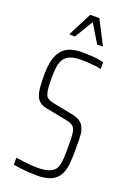

<svg xmlns="http://www.w3.org/2000/svg" viewBox="-170 -960 705 1029"><g transform="rotate(20 183.0 -445.5)"><path d="M182 8Q161 8 136.5 6.5Q112 5 89 2Q66 -1 47 -4V-44Q67 -41 89 -38Q111 -35 132 -33.5Q153 -32 168 -32Q206 -32 228.5 -38.5Q251 -45 266 -60Q277 -72 281 -89Q285 -106 286.5 -130Q288 -154 288 -184Q288 -230 286.5 -256.5Q285 -283 278 -296.5Q271 -310 256 -316.5Q241 -323 213 -328L109 -348Q84 -353 69.5 -364.5Q55 -376 47.5 -395Q40 -414 37.5 -443.5Q35 -473 35 -513Q35 -559 43 -593Q51 -627 68 -650Q85 -673 114.5 -684.5Q144 -696 188 -696Q213 -696 236 -694.5Q259 -693 278.5 -690Q298 -687 309 -683V-645Q295 -649 275.5 -651Q256 -653 236 -654.5Q216 -656 198 -656Q156 -656 132.5 -646.5Q109 -637 97 -618Q85 -598 81.5 -572.5Q78 -547 78 -512Q78 -458 83 -433Q88 -408 100 -400Q112 -392 134 -387L231 -368Q256 -364 273.5 -357.5Q291 -351 302 -340.5Q313 -330 320 -312Q325 -302 327 -287Q329 -272 329.5 -249Q330 -226 330 -190Q330 -155 328 -125Q326 -95 318 -70.5Q310 -46 294.5 -28.5Q279 -11 251.5 -1.5Q224 8 182 8ZM89 -762V-767L157 -899H209L277 -767V-762H246L183 -867L120 -762Z"/></g></svg>

Font: Saira ExtraCondensed ExtraLight
Style: Regular
Weight: 250
Width: 2
Designer: Hector Gatti with collaboration of the Omnibus-Type team
Foundry: Omnibus-Type
Version: Version 1.101